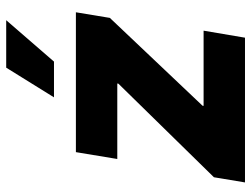

<svg xmlns="http://www.w3.org/2000/svg" viewBox="-115 -691 806 616"><g transform="rotate(-90 288.0 -383.0)"><path d="M10.7 0 27.3 -99.6 327.6 -406.2 328.1 -409.7H85.9L107.9 -542.5H556.6L538.6 -433.6L256.8 -136.2L256.3 -132.8H497.6L475.1 0ZM283.7 -612.8 378.9 -766.1H531.2L398.4 -612.8Z"/></g></svg>

Font: Inter 16pt ExtraBold
Style: Italic
Weight: 800
Italic angle: -9.3988°
Version: Version 4.001;git-66647c0bb